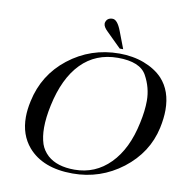

<svg xmlns="http://www.w3.org/2000/svg" viewBox="-88 -889 945 982"><g transform="rotate(10 384.5 -397.5)"><path d="M404 -736Q382 -757 382 -773Q382 -775 382 -777Q388 -805 418 -805Q443 -805 464 -750L498 -661H480ZM78 -317Q108 -458 220 -546Q335 -636 484 -636Q517 -636 550 -630.5Q583 -625 612 -614Q641 -603 665.5 -587.5Q690 -572 709 -552Q765 -491 765 -392Q765 -349 754 -298Q725 -165 611 -77Q497 10 353 10Q198 10 121 -79Q68 -141 68 -233Q68 -272 78 -317ZM183 -313Q169 -248 169 -196Q169 -149 181 -112Q192 -80 219 -55Q268 -11 359 -11Q467 -11 543.5 -88.5Q620 -166 649 -306Q663 -370 663 -422Q663 -490 629 -551.5Q595 -613 480 -613Q365 -613 289.5 -536Q214 -459 183 -313Z"/></g></svg>

Font: New Athena Unicode
Style: Italic
Weight: 400
Designer: J. Rusten 1997; rev. by R. Hancock 2001, 2002, rev. by D. Mastronarde 2002-2019
Foundry: Society for Classical Studies (formerly American Philological Association)
Version: Version 5.008